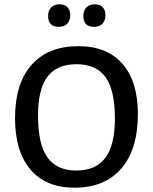

<svg xmlns="http://www.w3.org/2000/svg" viewBox="-20 -865 712 894"><path d="M258 -845Q281 -845 294 -831.5Q307 -818 307 -795Q307 -769 293 -754.5Q279 -740 254 -740Q204 -740 204 -791Q204 -816 218.5 -830.5Q233 -845 258 -845ZM422 -845Q445 -845 458 -831.5Q471 -818 471 -795Q471 -769 457 -754.5Q443 -740 418 -740Q368 -740 368 -791Q368 -816 382.5 -830.5Q397 -845 422 -845ZM345 -650Q478 -650 550 -568Q622 -486 622 -334Q622 -170 545 -80.5Q468 9 326 9Q194 9 122 -75.5Q50 -160 50 -315Q50 -476 127 -563Q204 -650 345 -650ZM337 -566Q245 -566 201 -508Q157 -450 157 -327Q157 -194 200.5 -132.5Q244 -71 335 -71Q426 -71 470.5 -130Q515 -189 515 -314Q515 -445 471.5 -505.5Q428 -566 337 -566Z"/></svg>

Font: Alegreya Sans Medium
Style: Regular
Weight: 500
Designer: Juan Pablo del Peral
Foundry: Huerta Tipografica
Version: Version 2.007